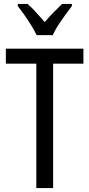

<svg xmlns="http://www.w3.org/2000/svg" viewBox="-20 -963 458 983"><path d="M252 0H166V-637H10V-714H407V-637H252ZM348 -943V-932Q333 -912 314 -886Q295 -860 277.5 -833Q260 -806 250 -783H168Q152 -816 124.5 -857.5Q97 -899 71 -932V-943H121Q141 -926 163.5 -901Q186 -876 209 -850Q234 -879 253.5 -899Q273 -919 298 -943Z"/></svg>

Font: Avrile Sans Condensed
Style: Regular
Weight: 400
Width: 3
Designer: Monotype Design Team
Foundry: Monotype Imaging Inc.
Version: Version 2.001;September 10, 2019;FontCreator 11.5.0.2425 64-